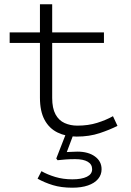

<svg xmlns="http://www.w3.org/2000/svg" viewBox="-20 -622 609 894"><path d="M337 14Q287 14 248 -5Q209 -24 187.5 -64Q166 -104 166 -167V-602H223V-166Q223 -118 238.5 -89.5Q254 -61 281 -49Q308 -37 340 -37Q391 -37 432.5 -50Q474 -63 506 -81L527 -36Q492 -18 444 -2Q396 14 337 14ZM25 -422V-471H464V-422ZM317 252Q265 252 226 240Q187 228 155 210L173 175Q201 191 237.5 202Q274 213 317 213Q360 213 384.5 201Q409 189 409 166Q409 143 388.5 131Q368 119 330 119Q305 119 285.5 120.5Q266 122 248 124L242 116L290 -7H326L291 86Q302 86 314 85Q326 84 340 84Q391 84 422 106.5Q453 129 453 166Q453 192 436.5 211.5Q420 231 389.5 241.5Q359 252 317 252Z"/></svg>

Font: BioRhyme SemiExpanded Light
Style: Regular
Weight: 300
Width: 6
Designer: Aoife Mooney
Foundry: Aoife Mooney Type
Version: Version 1.600;gftools[0.9.33]